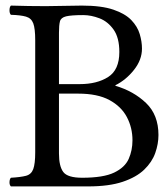

<svg xmlns="http://www.w3.org/2000/svg" viewBox="-20 -667 602 687"><path d="M144 -645Q171 -645 209 -646Q247 -647 273 -647Q343 -647 385.5 -632.5Q428 -618 450 -595Q472 -572 480 -545Q488 -518 488 -493Q488 -453 459.5 -417Q431 -381 393 -362V-360Q458 -341 502.5 -298.5Q547 -256 547 -184Q547 -152 535.5 -119.5Q524 -87 496 -60Q468 -33 419 -16.5Q370 0 295 0H19Q14 -5 14 -14Q14 -26 19 -31Q54 -33 73 -38Q92 -43 99 -62Q106 -81 106 -122V-523Q106 -565 99 -583.5Q92 -602 73 -607.5Q54 -613 19 -614Q14 -619 14 -630Q14 -642 19 -647Q48 -646 82.5 -645.5Q117 -645 144 -645ZM191 -550V-366H265Q327 -366 367 -391.5Q407 -417 407 -481Q407 -532 386.5 -561Q366 -590 336 -601.5Q306 -613 278 -613Q235 -613 216.5 -608.5Q198 -604 194.5 -590.5Q191 -577 191 -550ZM191 -332V-118Q191 -72 206.5 -51.5Q222 -31 274 -31Q350 -31 388.5 -49.5Q427 -68 440.5 -98.5Q454 -129 454 -165Q454 -210 434 -248Q414 -286 371.5 -309Q329 -332 260 -332Z"/></svg>

Font: Pochaevsk
Style: Regular
Weight: 400
Version: Version 1.210; ttfautohint (v1.8.4.7-5d5b)